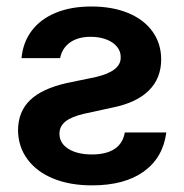

<svg xmlns="http://www.w3.org/2000/svg" viewBox="-20 -557 564 588"><path d="M259.8 -537.1Q324.2 -537.1 372.6 -517.1Q420.9 -497.1 447.3 -460.2Q473.6 -423.3 473.6 -375Q473.6 -317.4 435.8 -279.8Q397.9 -242.2 324.2 -227.5L239.3 -209Q199.7 -200.2 180.9 -185.3Q162.1 -170.4 162.1 -147.5Q162.1 -118.2 189.5 -101.1Q216.8 -84 261.7 -84Q305.2 -84 330.8 -100.8Q356.4 -117.7 362.3 -151.4H489.3Q479.5 -74.7 420.7 -32Q361.8 10.7 261.7 10.7Q193.4 10.7 142.3 -10.5Q91.3 -31.7 63.5 -70.1Q35.6 -108.4 35.2 -158.2Q35.6 -215.3 72.3 -250.5Q108.9 -285.6 184.6 -302.7L274.4 -321.3Q351.1 -339.4 349.6 -381.8Q350.1 -399.4 338.4 -413.8Q326.7 -428.2 305.4 -436.3Q284.2 -444.3 257.8 -444.3Q218.8 -444.3 194.3 -426.8Q169.9 -409.2 164.1 -378.9H45.9Q50.3 -427.2 77.1 -462.9Q104 -498.5 150.6 -517.8Q197.3 -537.1 259.8 -537.1Z"/></svg>

Font: Pretendard SemiBold
Style: Regular
Weight: 600
Designer: Base glyphs from Inter by Rasmus Andersson; Hangeul glyphs from Noto Sans CJK(Source Han Sans) by Jang Soo-young and Kan
Foundry: Kil Hyung-jin
Version: Version 1.309